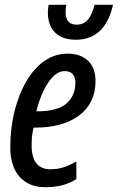

<svg xmlns="http://www.w3.org/2000/svg" viewBox="-20 -772 492 802"><path d="M169 10Q101 10 62 -33.5Q23 -77 23 -157Q23 -236 40.5 -306.5Q58 -377 89.5 -431.5Q121 -486 165 -517Q209 -548 263 -548Q316 -548 347.5 -518.5Q379 -489 379 -433Q379 -342 311.5 -290.5Q244 -239 127 -239H120Q112 -203 112 -167Q112 -114 132 -89.5Q152 -65 191 -65Q220 -65 243.5 -72.5Q267 -80 299 -97V-24Q269 -5 237 2.5Q205 10 169 10ZM135 -307Q221 -307 258 -340Q295 -373 295 -427Q295 -449 284 -462Q273 -475 250 -475Q214 -475 182 -428Q150 -381 132 -307ZM297 -606Q240 -606 210 -636Q180 -666 180 -719Q180 -734 183 -752H257Q255 -741 254.5 -735.5Q254 -730 254 -722Q254 -669 300 -669Q329 -669 346.5 -689Q364 -709 375 -752H452Q419 -606 297 -606Z"/></svg>

Font: Noto Sans ExtraCondensed Medium
Style: Italic
Weight: 500
Width: 2
Italic angle: -12°
Designer: Monotype Design Team
Foundry: Monotype Imaging Inc.
Version: Version 2.013; ttfautohint (v1.8.4.7-5d5b)